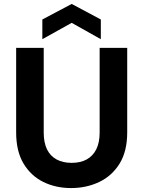

<svg xmlns="http://www.w3.org/2000/svg" viewBox="-20 -943 727 975"><path d="M341 12Q263 12 200 -19Q137 -50 99.5 -112.5Q62 -175 62 -271V-700H202V-270Q202 -219 218.5 -185Q235 -151 267 -133.5Q299 -116 344 -116Q389 -116 420.5 -133.5Q452 -151 469 -185Q486 -219 486 -270V-700H626V-271Q626 -175 587.5 -112.5Q549 -50 484 -19Q419 12 341 12ZM195 -744V-844L344 -923L492 -844V-744L344 -827Z"/></svg>

Font: DM Sans 12pt ExtraBold
Style: Regular
Weight: 800
Version: Version 4.004;gftools[0.9.30]